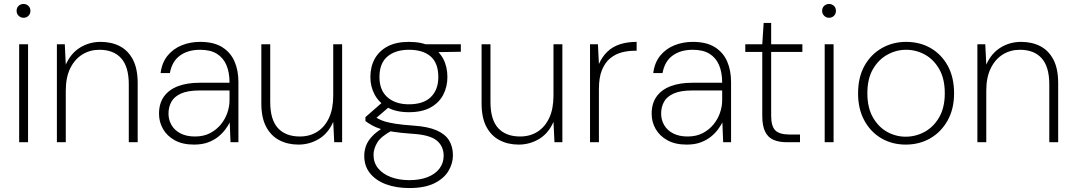

<svg xmlns="http://www.w3.org/2000/svg" viewBox="-20 -720 5435 972"><path d="M77 0V-496H122V0ZM99 -630Q85 -630 74.5 -640Q64 -650 64 -665Q64 -681 74.5 -690.5Q85 -700 99 -700Q113 -700 123.5 -690.5Q134 -681 134 -665Q134 -650 124 -640Q114 -630 99 -630Z M268 0V-496H308L313 -393Q339 -451 386 -479.5Q433 -508 489 -508Q544 -508 586 -486.5Q628 -465 652.5 -419Q677 -373 677 -299V0H632V-293Q632 -382 593.5 -425Q555 -468 483 -468Q435 -468 396.5 -444Q358 -420 335.5 -374Q313 -328 313 -261V0Z M962 12Q904 12 864.5 -10Q825 -32 805 -67.5Q785 -103 785 -144Q785 -197 810.5 -232Q836 -267 882 -284Q928 -301 989 -301H1142Q1142 -354 1126 -391Q1110 -428 1077.5 -448Q1045 -468 993 -468Q932 -468 891.5 -439Q851 -410 840 -350H793Q800 -404 829 -439Q858 -474 901 -491Q944 -508 993 -508Q1062 -508 1104.5 -481.5Q1147 -455 1167 -409.5Q1187 -364 1187 -305V0H1147L1143 -100Q1135 -84 1120.5 -64.5Q1106 -45 1085 -28Q1064 -11 1034 0.5Q1004 12 962 12ZM967 -29Q1011 -29 1043.5 -46Q1076 -63 1098 -90Q1120 -117 1131 -149Q1142 -181 1142 -212V-262H991Q931 -262 896.5 -246.5Q862 -231 847.5 -204.5Q833 -178 833 -145Q833 -113 848.5 -86.5Q864 -60 894 -44.5Q924 -29 967 -29Z M1491 12Q1437 12 1394.5 -10Q1352 -32 1327.5 -78Q1303 -124 1303 -197V-496H1348V-204Q1348 -114 1387 -71.5Q1426 -29 1498 -29Q1548 -29 1586 -53Q1624 -77 1645.5 -123Q1667 -169 1667 -236V-496H1712V0H1672L1667 -103Q1641 -44 1593.5 -16Q1546 12 1491 12Z M2052 232Q1986 232 1934.5 213Q1883 194 1853.5 157.5Q1824 121 1824 69Q1824 44 1832.5 19.5Q1841 -5 1863.5 -29.5Q1886 -54 1926 -77L1966 -60Q1909 -30 1890 1.5Q1871 33 1871 64Q1871 104 1894.5 132.5Q1918 161 1959 176.5Q2000 192 2052 192Q2106 192 2145 176.5Q2184 161 2205 133Q2226 105 2226 69Q2226 20 2190.5 -9Q2155 -38 2064 -43Q2008 -47 1970 -53Q1932 -59 1906 -67.5Q1880 -76 1862.5 -86Q1845 -96 1830 -107V-127L1919 -205L1962 -189L1872 -112V-132Q1884 -125 1896.5 -118Q1909 -111 1928.5 -105Q1948 -99 1982.5 -93.5Q2017 -88 2074 -84Q2147 -79 2190.5 -60Q2234 -41 2253.5 -9Q2273 23 2273 66Q2273 108 2250 146Q2227 184 2178.5 208Q2130 232 2052 232ZM2050 -152Q1985 -152 1942 -176Q1899 -200 1877 -240.5Q1855 -281 1855 -330Q1855 -382 1877 -422Q1899 -462 1942 -485Q1985 -508 2050 -508Q2117 -508 2160 -485Q2203 -462 2224 -422Q2245 -382 2245 -330Q2245 -281 2224 -240.5Q2203 -200 2160 -176Q2117 -152 2050 -152ZM2050 -192Q2124 -192 2161.5 -229Q2199 -266 2199 -330Q2199 -400 2160.5 -434Q2122 -468 2050 -468Q1982 -468 1941.5 -434Q1901 -400 1901 -330Q1901 -263 1941.5 -227.5Q1982 -192 2050 -192ZM2138 -455 2120 -496H2313V-458Z M2606 12Q2552 12 2509.5 -10Q2467 -32 2442.5 -78Q2418 -124 2418 -197V-496H2463V-204Q2463 -114 2502 -71.5Q2541 -29 2613 -29Q2663 -29 2701 -53Q2739 -77 2760.5 -123Q2782 -169 2782 -236V-496H2827V0H2787L2782 -103Q2756 -44 2708.5 -16Q2661 12 2606 12Z M2967 0V-496H3007L3012 -396Q3029 -434 3055.5 -459Q3082 -484 3119 -496Q3156 -508 3203 -508V-463H3190Q3160 -463 3128.5 -455Q3097 -447 3070.5 -426Q3044 -405 3028 -367Q3012 -329 3012 -269V0Z M3456 12Q3398 12 3358.5 -10Q3319 -32 3299 -67.5Q3279 -103 3279 -144Q3279 -197 3304.5 -232Q3330 -267 3376 -284Q3422 -301 3483 -301H3636Q3636 -354 3620 -391Q3604 -428 3571.5 -448Q3539 -468 3487 -468Q3426 -468 3385.5 -439Q3345 -410 3334 -350H3287Q3294 -404 3323 -439Q3352 -474 3395 -491Q3438 -508 3487 -508Q3556 -508 3598.5 -481.5Q3641 -455 3661 -409.5Q3681 -364 3681 -305V0H3641L3637 -100Q3629 -84 3614.5 -64.5Q3600 -45 3579 -28Q3558 -11 3528 0.5Q3498 12 3456 12ZM3461 -29Q3505 -29 3537.5 -46Q3570 -63 3592 -90Q3614 -117 3625 -149Q3636 -181 3636 -212V-262H3485Q3425 -262 3390.5 -246.5Q3356 -231 3341.5 -204.5Q3327 -178 3327 -145Q3327 -113 3342.5 -86.5Q3358 -60 3388 -44.5Q3418 -29 3461 -29Z M3963 0Q3924 0 3896 -12Q3868 -24 3853.5 -53.5Q3839 -83 3839 -133V-457H3753V-496H3839L3846 -604H3884V-496H4042V-457H3884V-134Q3884 -81 3905 -60Q3926 -39 3977 -39H4030V0Z M4155 0V-496H4200V0ZM4177 -630Q4163 -630 4152.5 -640Q4142 -650 4142 -665Q4142 -681 4152.5 -690.5Q4163 -700 4177 -700Q4191 -700 4201.5 -690.5Q4212 -681 4212 -665Q4212 -650 4202 -640Q4192 -630 4177 -630Z M4565 12Q4497 12 4442.5 -19.5Q4388 -51 4356 -109.5Q4324 -168 4324 -247Q4324 -329 4356.5 -387Q4389 -445 4444.5 -476.5Q4500 -508 4567 -508Q4637 -508 4691.5 -476.5Q4746 -445 4778 -387Q4810 -329 4810 -247Q4810 -168 4777 -109.5Q4744 -51 4689 -19.5Q4634 12 4565 12ZM4565 -28Q4616 -28 4661 -52.5Q4706 -77 4734.5 -126Q4763 -175 4763 -248Q4763 -321 4735 -370Q4707 -419 4662.5 -443.5Q4618 -468 4567 -468Q4517 -468 4472 -443Q4427 -418 4399 -369.5Q4371 -321 4371 -248Q4371 -175 4399 -126Q4427 -77 4471 -52.5Q4515 -28 4565 -28Z M4928 0V-496H4968L4973 -393Q4999 -451 5046 -479.5Q5093 -508 5149 -508Q5204 -508 5246 -486.5Q5288 -465 5312.5 -419Q5337 -373 5337 -299V0H5292V-293Q5292 -382 5253.5 -425Q5215 -468 5143 -468Q5095 -468 5056.5 -444Q5018 -420 4995.5 -374Q4973 -328 4973 -261V0Z"/></svg>

Font: DM Sans 24pt ExtraLight
Style: Regular
Weight: 250
Designer: Colophon Foundry, Jonny Pinhorn
Foundry: Colophon Foundry
Version: Version 4.004;gftools[0.9.30]